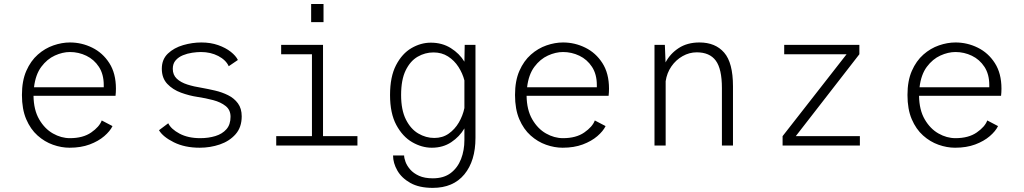

<svg xmlns="http://www.w3.org/2000/svg" viewBox="-20 -723 5090 954"><path d="M325.5 11Q285 11 243.2 -3.8Q201.5 -18.5 166.5 -49.8Q131.5 -81 110.2 -130.8Q89 -180.5 89 -251Q89 -321.5 110.8 -371Q132.5 -420.5 168 -451.8Q203.5 -483 245.5 -497.5Q287.5 -512 327.5 -512Q386 -512 438.2 -486.2Q490.5 -460.5 523.2 -409.5Q556 -358.5 556 -282.5Q556 -275 555.5 -264.5Q555 -254 554 -247H146.5Q147.5 -176.5 174.8 -129.8Q202 -83 243 -59.8Q284 -36.5 327.5 -36.5Q392.5 -36.5 433.2 -64.8Q474 -93 485.5 -124.5L539 -96.5Q527 -71.5 498 -46.5Q469 -21.5 425.5 -5.2Q382 11 325.5 11ZM327.5 -464.5Q291 -464.5 252.5 -447Q214 -429.5 185.2 -391Q156.5 -352.5 149 -289.5H495.5V-300.5Q495.5 -354 471.5 -390.8Q447.5 -427.5 409 -446Q370.5 -464.5 327.5 -464.5Z M972.5 11Q898 11 843.8 -16Q789.5 -43 770 -76L816 -110.5Q830 -81.5 872.2 -59Q914.5 -36.5 975 -36.5Q1016 -36.5 1050.2 -47Q1084.5 -57.5 1105 -80.8Q1125.5 -104 1125.5 -143Q1125.5 -177 1101.2 -196.2Q1077 -215.5 1039.2 -225.5Q1001.5 -235.5 961 -241.5Q920.5 -247.5 879.5 -262.5Q838.5 -277.5 811.2 -306.2Q784 -335 784 -381.5Q784 -428 814.2 -456.8Q844.5 -485.5 890 -498.8Q935.5 -512 980.5 -512Q1026.5 -512 1064 -498.8Q1101.5 -485.5 1126.8 -465.5Q1152 -445.5 1162 -425L1116.5 -394Q1102.5 -425 1064.5 -444.8Q1026.5 -464.5 978.5 -464.5Q959 -464.5 935 -461Q911 -457.5 889 -448.5Q867 -439.5 852.8 -423.2Q838.5 -407 838.5 -381Q838.5 -351 858.2 -332.2Q878 -313.5 911 -303Q944 -292.5 983 -286.5Q1014 -281 1048.5 -273Q1083 -265 1113.2 -250Q1143.5 -235 1162.2 -209.5Q1181 -184 1181 -145Q1181 -90.5 1150.5 -56Q1120 -21.5 1072.2 -5.2Q1024.5 11 972.5 11Z M1526 -703H1587.5V-613H1526ZM1352.5 0V-46.5H1530V-453.5H1377V-500H1585V-46.5H1756V0Z M2125.5 11Q2076 11 2028.2 -16.5Q1980.5 -44 1949.2 -102Q1918 -160 1918 -251Q1918 -342 1948 -399.5Q1978 -457 2024.5 -484Q2071 -511 2120.5 -511Q2177 -511 2220 -484Q2263 -457 2287.5 -416.5L2289 -500H2342.5V-38Q2342.5 76.5 2287.2 143.5Q2232 210.5 2130 210.5Q2062.5 210.5 2019 186Q1975.5 161.5 1954.2 124.2Q1933 87 1933 49.5H1988Q1988 62.5 1995 81.5Q2002 100.5 2018.2 119.2Q2034.5 138 2062 150.5Q2089.5 163 2130.5 163Q2185 163 2219.5 136.8Q2254 110.5 2270.8 67.2Q2287.5 24 2287.5 -27.5V-85Q2263.5 -44 2222.2 -16.5Q2181 11 2125.5 11ZM1973 -251Q1973 -176.5 1996.8 -129.2Q2020.5 -82 2058.2 -59.8Q2096 -37.5 2138 -37.5Q2179 -37.5 2209.5 -59Q2240 -80.5 2259.8 -114.2Q2279.5 -148 2287.5 -186V-323.5Q2278.5 -358.5 2258 -390.5Q2237.5 -422.5 2206.2 -442.5Q2175 -462.5 2134 -462.5Q2092 -462.5 2055.2 -441.2Q2018.5 -420 1995.8 -373.5Q1973 -327 1973 -251Z M2775.5 11Q2735 11 2693.2 -3.8Q2651.5 -18.5 2616.5 -49.8Q2581.5 -81 2560.2 -130.8Q2539 -180.5 2539 -251Q2539 -321.5 2560.8 -371Q2582.5 -420.5 2618 -451.8Q2653.5 -483 2695.5 -497.5Q2737.5 -512 2777.5 -512Q2836 -512 2888.2 -486.2Q2940.5 -460.5 2973.2 -409.5Q3006 -358.5 3006 -282.5Q3006 -275 3005.5 -264.5Q3005 -254 3004 -247H2596.5Q2597.5 -176.5 2624.8 -129.8Q2652 -83 2693 -59.8Q2734 -36.5 2777.5 -36.5Q2842.5 -36.5 2883.2 -64.8Q2924 -93 2935.5 -124.5L2989 -96.5Q2977 -71.5 2948 -46.5Q2919 -21.5 2875.5 -5.2Q2832 11 2775.5 11ZM2777.5 -464.5Q2741 -464.5 2702.5 -447Q2664 -429.5 2635.2 -391Q2606.5 -352.5 2599 -289.5H2945.5V-300.5Q2945.5 -354 2921.5 -390.8Q2897.5 -427.5 2859 -446Q2820.5 -464.5 2777.5 -464.5Z M3232 0V-500H3283.5L3287 -413Q3310 -456.5 3352.5 -484.2Q3395 -512 3455.5 -512Q3534.5 -512 3578.2 -461.5Q3622 -411 3622 -294V0H3567V-285.5Q3567 -380.5 3536.5 -421.8Q3506 -463 3442 -463Q3405 -463 3371.8 -444.2Q3338.5 -425.5 3316 -393Q3293.5 -360.5 3287.5 -319.5V0Z M3868.5 0V-46.5L4186.5 -453.5H3876.5V-500H4250V-453.5L3934 -46.5H4252.5V0Z M4725.5 11Q4685 11 4643.2 -3.8Q4601.5 -18.5 4566.5 -49.8Q4531.5 -81 4510.2 -130.8Q4489 -180.5 4489 -251Q4489 -321.5 4510.8 -371Q4532.5 -420.5 4568 -451.8Q4603.5 -483 4645.5 -497.5Q4687.5 -512 4727.5 -512Q4786 -512 4838.2 -486.2Q4890.5 -460.5 4923.2 -409.5Q4956 -358.5 4956 -282.5Q4956 -275 4955.5 -264.5Q4955 -254 4954 -247H4546.5Q4547.5 -176.5 4574.8 -129.8Q4602 -83 4643 -59.8Q4684 -36.5 4727.5 -36.5Q4792.5 -36.5 4833.2 -64.8Q4874 -93 4885.5 -124.5L4939 -96.5Q4927 -71.5 4898 -46.5Q4869 -21.5 4825.5 -5.2Q4782 11 4725.5 11ZM4727.5 -464.5Q4691 -464.5 4652.5 -447Q4614 -429.5 4585.2 -391Q4556.5 -352.5 4549 -289.5H4895.5V-300.5Q4895.5 -354 4871.5 -390.8Q4847.5 -427.5 4809 -446Q4770.5 -464.5 4727.5 -464.5Z"/></svg>

Font: Trispace ExtraLight
Style: Regular
Weight: 200
Designer: Tyler Finck
Foundry: Etcetera Type Company
Version: Version 1.210; ttfautohint (v1.8.3)